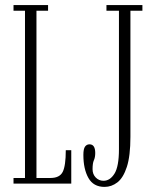

<svg xmlns="http://www.w3.org/2000/svg" viewBox="-20 -720 600 753"><path d="M33 0V-22H78V-678H33V-700H168.5V-678H123V-22H178Q214 -22 226 -46Q238 -70 238 -131H259.5V0ZM390 13Q346.5 13 326.8 -22Q307 -57 307 -112.5Q307 -136 313.5 -145Q320 -154 331 -154Q353.5 -154 353.5 -120Q353.5 -103 348.2 -91.5Q343 -80 343 -56.5Q343 -36.5 355.5 -23.8Q368 -11 386 -11Q411.5 -11 429 -39Q446.5 -67 446.5 -135V-678H397.5V-700H538.5V-678H491.5V-183.5Q491.5 -108.5 477.5 -65.5Q463.5 -22.5 440.5 -4.8Q417.5 13 390 13Z"/></svg>

Font: Imbue 50pt ExtraLight
Style: Regular
Weight: 200
Designer: Tyler Finck
Foundry: Etcetera Type Company
Version: Version 1.102; ttfautohint (v1.8.3)